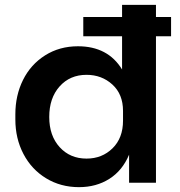

<svg xmlns="http://www.w3.org/2000/svg" viewBox="-20 -750 739 788"><path d="M304.2 18.1Q229 18.1 169.2 -18.3Q109.4 -54.7 76.2 -118.2Q43 -181.6 43 -259.8V-280.8Q43 -358.4 74.5 -421.9Q106 -485.4 165 -522.7Q224.1 -560.1 299.8 -560.1Q422.9 -560.1 481 -464.8V-601.1H321.8V-680.2H481V-730H620.1V-680.2H682.1V-601.1H620.1V0H509.8V-115.2Q482.4 -49.8 428.7 -15.9Q375 18.1 304.2 18.1ZM335 -99.1Q398.9 -99.1 441.9 -141.4Q484.9 -183.6 484.9 -254.9V-294.9Q484.9 -363.3 441.2 -403.1Q397.5 -442.9 335 -442.9Q267.1 -442.9 224.6 -395.3Q182.1 -347.7 182.1 -270Q182.1 -192.9 224.9 -146Q267.6 -99.1 335 -99.1Z"/></svg>

Font: Sora SemiBold
Style: Regular
Weight: 600
Designer: Jonathan Barnbrook, Julián Moncada
Foundry: Barnbrook Fonts
Version: Version 2.000